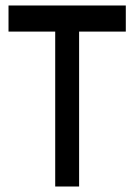

<svg xmlns="http://www.w3.org/2000/svg" viewBox="-20 -679 488 699"><path d="M438 -659V-564H268V0H181V-564H11V-659Z"/></svg>

Font: bangla115
Style: Regular
Weight: 400
Designer: Jelle Bosma - Monotype Design Team
Foundry: Monotype Imaging Inc.
Version: Version 2.003